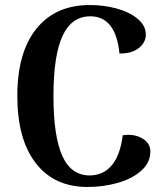

<svg xmlns="http://www.w3.org/2000/svg" viewBox="-20 -731 656 765"><path d="M49 -349Q49 -522 125 -616.5Q201 -711 338 -711Q394 -711 445 -697Q496 -683 528.5 -656Q561 -629 561 -593Q561 -562 533 -539.5Q505 -517 456 -518Q441 -666 340 -666Q265 -666 229 -587.5Q193 -509 193 -349Q193 -189 228 -110.5Q263 -32 337 -32Q391 -32 425 -72Q459 -112 469 -192Q483 -194 490 -194Q526 -194 552.5 -176Q579 -158 579 -127Q579 -83 543 -51Q507 -19 449.5 -2.5Q392 14 329 14Q196 14 122.5 -81Q49 -176 49 -349Z"/></svg>

Font: Arima Madurai Black
Style: Regular
Weight: 900
Designer: Joana Correia and Natanael Gama
Foundry: NDISCOVER
Version: Version 1.020